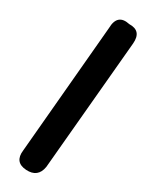

<svg xmlns="http://www.w3.org/2000/svg" viewBox="-20 -740 162 199"><path d="M4 -584 93 -711Q102 -726 114 -715Q127 -708 118 -695L28 -567Q19 -556 7 -564Q-5 -572 4 -584Z"/></svg>

Font: ClassicType
Style: Regular
Weight: 400
Version: Version 1.004